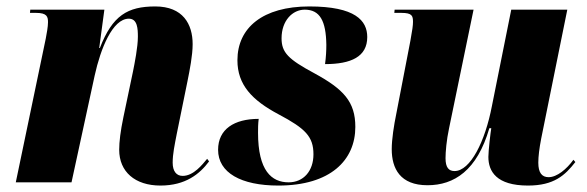

<svg xmlns="http://www.w3.org/2000/svg" viewBox="-20 -566 1823 596"><path d="M478 10C556 10 600 -26 629 -65L623 -73C608 -55 581 -20 547 -20C528 -20 516 -34 516 -61C516 -88 522 -116 529 -152L562 -314C569 -349 578 -394 578 -429C578 -491 548 -546 462 -546C376 -546 329 -518 290 -417H288L304 -536H74L73 -526H92C126 -526 129 -514 129 -497C129 -483 125 -462 122 -446L29 0H202L274 -332C292 -414 329 -508 380 -508C407 -508 408 -476 408 -452C408 -420 398 -370 393 -345L363 -202C354 -159 350 -126 350 -101C350 -33 399 10 478 10Z M844 10C1006 10 1083 -69 1083 -172C1083 -250 1047 -289 955 -339C875 -382 854 -403 854 -447C854 -502 888 -536 926 -536C973 -536 992 -501 993 -427C993 -409 992 -389 989 -367C1070 -367 1120 -390 1120 -451C1120 -502 1083 -546 940 -546C796 -546 717 -480 717 -379C717 -303 762 -255 845 -211C928 -167 953 -142 953 -87C953 -35 922 0 876 0C823 0 781 -36 781 -154C781 -167 781 -181 783 -197C707 -197 657 -165 657 -101C657 -30 728 10 844 10Z M1619 10C1700 10 1734 -22 1766 -63L1760 -70C1739 -41 1709 -16 1683 -16C1662 -16 1651 -30 1651 -61C1651 -80 1654 -105 1660 -136L1741 -536H1567L1507 -237C1486 -127 1440 -35 1391 -35C1373 -35 1363 -46 1363 -75C1363 -94 1366 -131 1374 -168L1450 -536H1205L1204 -526H1226C1259 -526 1262 -517 1262 -498C1262 -487 1260 -473 1254 -440L1210 -212C1203 -178 1196 -134 1196 -103C1196 -43 1222 9 1307 9C1390 9 1461 -37 1499 -168H1505C1503 -158 1496 -98 1496 -79C1496 -34 1521 10 1619 10Z"/></svg>

Font: Noto Serif Display Condensed Black
Style: Italic
Weight: 900
Width: 3
Italic angle: -12°
Designer: Monotype Design Team
Foundry: Monotype Imaging Inc.
Version: Version 2.009